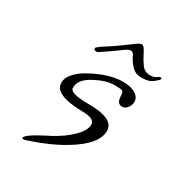

<svg xmlns="http://www.w3.org/2000/svg" viewBox="-125 -537 622 666"><g transform="rotate(30 186.0 -204.5)"><path d="M61 41Q57 41 57 38Q57 25 125 -10Q142 -18 156 -26.5Q170 -35 180 -42Q241 -87 241 -120Q241 -145 192 -145Q78 -147 78 -195Q78 -216 96 -235Q117 -259 166 -281Q219 -305 263 -305Q302 -305 322 -286Q331 -277 331 -264Q331 -250 322 -239Q313 -228 302 -228Q282 -228 280 -255Q280 -274 274 -277Q268 -280 242 -280Q209 -280 168 -258Q119 -233 122 -198Q124 -178 198 -178Q299 -178 299 -129Q299 -76 212 -23Q157 11 78 37Q67 41 61 41ZM128 -349Q119 -349 119 -356Q119 -361 125 -364Q135 -372 143 -377Q151 -382 157 -386Q170 -394 190 -408.5Q210 -423 236 -442Q247 -450 254 -450Q263 -450 276 -423Q283 -408 296 -389.5Q309 -371 330 -371Q338 -371 344.5 -372.5Q351 -374 356 -378Q362 -383 368 -383Q372 -383 372 -380Q372 -377 367 -372Q354 -360 342.5 -354.5Q331 -349 308 -349Q284 -349 268.5 -366.5Q253 -384 245 -402Q241 -412 231 -412Q223 -412 212 -404Q193 -390 177.5 -379Q162 -368 136 -351Q134 -350 132 -349.5Q130 -349 128 -349Z"/></g></svg>

Font: Ephesis
Style: Regular
Weight: 400
Designer: Robert E. Leuschke
Foundry: Robert E. Leuschke
Version: Version 1.010; ttfautohint (v1.8.3)